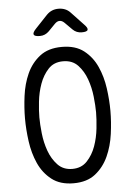

<svg xmlns="http://www.w3.org/2000/svg" viewBox="-62 -996 725 1052"><g transform="rotate(-5 300.0 -470.0)"><path d="M300 -69Q350 -69 381 -102Q412 -135 428.5 -181Q445 -227 450.5 -278.5Q456 -330 456 -367Q456 -403 450.5 -453.5Q445 -504 428.5 -550Q412 -596 381.5 -628.5Q351 -661 300 -661Q249 -661 218.5 -628Q188 -595 171.5 -549Q155 -503 149.5 -452.5Q144 -402 144 -366Q144 -329 149.5 -278Q155 -227 171.5 -181Q188 -135 219 -102Q250 -69 300 -69ZM300 10Q226 10 179.5 -26.5Q133 -63 108 -119Q83 -175 74 -241Q65 -307 65 -367Q65 -425 73.5 -490.5Q82 -556 107 -611.5Q132 -667 178.5 -703.5Q225 -740 300 -740Q375 -740 421 -704Q467 -668 492 -612.5Q517 -557 526 -492Q535 -427 535 -368Q535 -308 526 -241.5Q517 -175 491.5 -119Q466 -63 420 -26.5Q374 10 300 10ZM186 -810Q157 -810 152.5 -820.5Q148 -831 168 -852L235 -923Q249 -937 265 -943.5Q281 -950 300 -950Q319 -950 335.5 -943.5Q352 -937 365 -923L433 -851Q453 -831 449 -820.5Q445 -810 416 -810Q402 -810 389.5 -815Q377 -820 367 -830L327 -870Q314 -883 300.5 -883Q287 -883 274 -870L236 -831Q226 -821 213.5 -815.5Q201 -810 186 -810Z"/></g></svg>

Font: Maple Mono NL Light
Style: Regular
Weight: 300
Monospace: yes
Designer: subframe7536
Version: Version 7.000